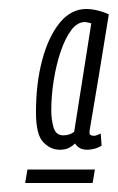

<svg xmlns="http://www.w3.org/2000/svg" viewBox="-20 -697 262 427"><path d="M222 -665Q208 -578 199.5 -527Q191 -476 186.5 -449.5Q182 -423 180.5 -414Q179 -405 179 -402Q179 -395 189 -395Q194 -395 204 -400L206 -373Q191 -364 174 -364Q155 -364 147 -378Q141 -372 133 -368Q125 -364 113 -364Q92 -364 76 -381Q60 -398 60 -447Q60 -512 74 -564Q88 -616 113 -646.5Q138 -677 172 -677Q184 -677 198 -673.5Q212 -670 222 -665ZM94 -451Q94 -432 99 -414Q104 -396 121 -396Q135 -396 145 -404L183 -645Q180 -646 175.5 -647Q171 -648 169 -648Q152 -648 138.5 -630Q125 -612 115 -582.5Q105 -553 99.5 -518.5Q94 -484 94 -451ZM36 -290 41 -320H191L186 -290Z"/></svg>

Font: Georama ExtraCondensed Light
Style: Italic
Weight: 300
Width: 2
Italic angle: -9°
Designer: Jean-Baptiste Levee
Foundry: Production Type
Version: Version 1.000